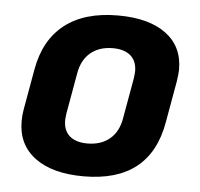

<svg xmlns="http://www.w3.org/2000/svg" viewBox="-42 -525 606 581"><g transform="rotate(5 261.0 -235.0)"><path d="M31 -138Q31 -155 34 -173L56 -297Q72 -388 132.5 -435Q193 -482 294 -482Q388 -482 440 -443.5Q492 -405 492 -335Q492 -323 488 -297L466 -173Q434 12 232 12Q137 12 84 -27.5Q31 -67 31 -138ZM336 -173 358 -297Q360 -313 360 -318Q360 -349 341 -365.5Q322 -382 287 -382Q246 -382 219.5 -360Q193 -338 186 -297L164 -173Q162 -157 162 -152Q162 -121 181 -104.5Q200 -88 235 -88Q276 -88 302.5 -110Q329 -132 336 -173Z"/></g></svg>

Font: KoHo
Style: Bold Italic
Weight: 700
Italic angle: -10°
Version: Version 1.000; ttfautohint (v1.6)